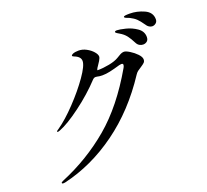

<svg xmlns="http://www.w3.org/2000/svg" viewBox="-140 -1016 1281 1190"><g transform="rotate(-20 500.0 -421.0)"><path d="M969 -757Q969 -741 958 -732Q947 -723 934 -723Q924 -723 913.5 -729.5Q903 -736 896 -748Q876 -777 860.5 -792Q845 -807 819 -820Q811 -823 804 -825.5Q797 -828 792.5 -831Q788 -834 788 -837Q788 -842 798.5 -843.5Q809 -845 828 -845Q876 -845 922.5 -824Q969 -803 969 -757ZM879 -673Q879 -654 868 -645Q857 -636 842 -636Q830 -636 818.5 -642.5Q807 -649 800 -663Q784 -695 768.5 -715Q753 -735 727 -750Q722 -753 713 -758.5Q704 -764 704 -768Q704 -775 718 -775Q735 -775 774 -765.5Q813 -756 846 -733Q879 -710 879 -673ZM813 -549Q813 -536 805.5 -528.5Q798 -521 781 -510Q766 -501 756.5 -493.5Q747 -486 740 -475Q614 -283 447 -162Q280 -41 94 2L83 3Q74 3 74 -3Q74 -7 88 -13Q268 -88 412.5 -210Q557 -332 678 -542Q684 -553 684 -560Q684 -569 673 -569Q667 -569 659 -567Q618 -555 590.5 -549Q563 -543 539 -543Q520 -543 505 -547Q502 -548 495 -548Q485 -548 476 -539Q407 -465 319 -399.5Q231 -334 174 -312Q162 -308 160 -308Q156 -308 156 -311Q156 -314 160 -317.5Q164 -321 171 -325Q226 -363 293 -433.5Q360 -504 407 -571Q454 -638 454 -669Q454 -698 414 -713Q403 -717 403 -722Q403 -727 414 -732Q429 -738 452 -738Q478 -738 503 -724.5Q528 -711 544 -692.5Q560 -674 560 -660Q560 -651 550 -634Q548 -631 533 -608Q525 -597 522 -590Q519 -583 522 -583Q559 -583 599.5 -591Q640 -599 663 -613Q669 -616 680 -623Q691 -630 699 -632.5Q707 -635 714 -635Q726 -635 750.5 -620Q775 -605 794 -585Q813 -565 813 -549Z"/></g></svg>

Font: Shippori Mincho B1 Medium
Style: Regular
Weight: 500
Designer: FONTDASU
Foundry: FONTDASU / Google Inc. / but / Adobe
Version: Version 3.110; ttfautohint (v1.8.3)